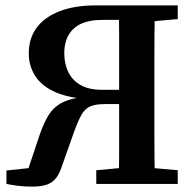

<svg xmlns="http://www.w3.org/2000/svg" viewBox="-20 -684 710 714"><path d="M4 0V-50L127 -63L75 -26L129 -187Q145 -233 164.5 -261.5Q184 -290 216.5 -305Q249 -320 302 -325L299 -316Q225 -322 178 -345Q131 -368 109 -404.5Q87 -441 87 -485Q87 -541 116 -580.5Q145 -620 201 -642Q257 -664 337 -664H482V-610H361Q289 -610 254 -577.5Q219 -545 219 -486Q219 -446 234.5 -415Q250 -384 281 -367Q312 -350 359 -350H486V-297H371Q336 -297 316 -288.5Q296 -280 283.5 -258Q271 -236 257 -198L212 -71Q203 -42 190.5 -24.5Q178 -7 157 1.5Q136 10 100 10Q70 10 47 7Q24 4 4 0ZM421 0Q423 -52 423 -103.5Q423 -155 423 -208Q423 -261 423 -315V-341Q423 -401 423 -455.5Q423 -510 423 -561.5Q423 -613 421 -664H556Q555 -613 554.5 -561.5Q554 -510 554 -458.5Q554 -407 554 -355V-309Q554 -257 554 -205Q554 -153 554.5 -102Q555 -51 556 0ZM338 0V-51L471 -63H505L641 -51V0ZM494 -601V-664H641V-613L507 -601Z"/></svg>

Font: Source Serif 4 18pt SemiBold
Style: Regular
Weight: 600
Designer: Frank Grießhammer
Foundry: Adobe Systems Incorporated
Version: Version 4.004;hotconv 1.0.116;makeotfexe 2.5.65601